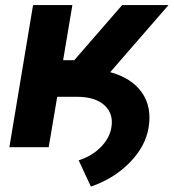

<svg xmlns="http://www.w3.org/2000/svg" viewBox="-20 -565 667 737"><path d="M16 0 106.9 -545.5H257.8L222.3 -333.8H264.9L448.9 -545.5H626.8L403.1 -288Q485.4 -265.6 524.5 -210Q563.6 -154.5 550.4 -75.3Q538.4 -2.8 478 58.9Q417.6 120.7 328.8 151.3L282 50.4Q331.7 34.8 365.9 0.7Q400.2 -33.4 407.3 -74.6Q416.9 -128.6 380.9 -161Q344.8 -193.5 274.9 -193.5H199.6L166.9 0Z"/></svg>

Font: Karasuma Gothic
Style: Bold Italic
Weight: 700
Italic angle: 9.39998°
Designer: Rasmus Andersson / Ryoko Nishizuka
Foundry: Genbu
Version: Version 1.00